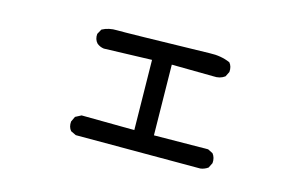

<svg xmlns="http://www.w3.org/2000/svg" viewBox="-63 -615 1125 720"><g transform="rotate(15 500.0 -254.5)"><path d="M268.6 -41 248 -50.8Q236.3 -64.5 238.3 -85.9L248 -106.4L270.5 -118.2L475.6 -116.2L471.7 -387.7L286.1 -381.8Q270.5 -383.8 258.8 -393.6Q246.1 -407.2 248 -428.7L258.8 -448.2Q284.2 -461.9 316.4 -460.9Q348.6 -460 674.8 -467.8Q717.8 -469.7 753.9 -454.1Q765.6 -440.4 763.7 -418.9L753.9 -399.4Q735.4 -385.7 710 -387.7L547.9 -389.6L551.8 -116.2L761.7 -118.2L781.2 -108.4Q793 -93.8 791 -72.3L781.2 -52.7Q767.6 -43 752 -41Z"/></g></svg>

Font: JasonHandwriting2
Style: Regular
Weight: 400
Version: Version 1.05.10